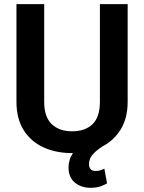

<svg xmlns="http://www.w3.org/2000/svg" viewBox="-20 -731 697 929"><path d="M463.4 -710.9H597.7V-238.8Q597.7 -160.2 564.7 -106Q531.7 -51.8 476.1 -22.9Q445.3 -2.9 428 17.3Q410.6 37.6 410.6 63Q410.6 77.6 418 86.9Q425.3 96.2 443.8 96.2Q458 96.2 468 92.3Q478 88.4 484.9 85L498 156.2Q485.8 163.6 466.6 170.7Q447.3 177.7 418 177.7Q373.5 177.7 342.5 152.6Q311.5 127.4 311.5 78.6Q311.5 61 316.7 43.7Q321.8 26.4 333 9.8Q331.1 9.8 329.1 9.8Q251 9.8 189.9 -18.3Q128.9 -46.4 94.2 -101.8Q59.6 -157.2 59.6 -238.8V-710.9H193.8V-238.8Q193.8 -164.6 230.5 -130.1Q267.1 -95.7 329.1 -95.7Q392.1 -95.7 427.7 -130.1Q463.4 -164.6 463.4 -238.8Z"/></svg>

Font: Vazirmatn RD FD SemiBold
Style: Regular
Weight: 600
Designer: Saber Rastikerdar
Foundry: Saber Rastikerdar
Version: Version 33.003